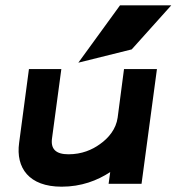

<svg xmlns="http://www.w3.org/2000/svg" viewBox="-20 -692 665 723"><path d="M476 -506 625 -672H432L275 -456ZM52 -154C39 -60 89 11 212 11C286 11 346 -12 395 -44L389 0H513L571 -432H447L423 -249C417 -206 389 -172 356 -149C327 -128 288 -111 238 -111C190 -111 170 -131 176 -172L211 -432H89Z"/></svg>

Font: Charger
Style: HemiRT
Weight: 900
Designer: Jasper
Foundry: Cannot Into Space Fonts
Version: Version 0.99